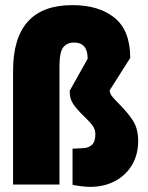

<svg xmlns="http://www.w3.org/2000/svg" viewBox="-20 -720 578 749"><path d="M263 1V-140Q301 -142 303 -142Q323 -142 337.5 -154Q352 -166 352 -197Q352 -215 341.5 -229.5Q331 -244 308 -266Q280 -293 265.5 -314.5Q251 -336 252 -366L322 -491Q322 -554 269 -554Q241 -554 226.5 -535Q212 -516 212 -462V0H31V-444Q31 -700 262 -700Q366 -700 427 -650.5Q488 -601 488 -494L408 -368Q408 -356 416.5 -345Q425 -334 445 -314Q480 -279 499.5 -248Q519 -217 519 -170Q519 -117 495 -76.5Q471 -36 428.5 -13.5Q386 9 331 9Q318 9 297 6.5Q276 4 263 1Z"/></svg>

Font: Decalotype Black
Style: Regular
Weight: 900
Designer: Alfredo Marco Pradil
Foundry: Alfredo Marco Pradil
Version: Version 1.0